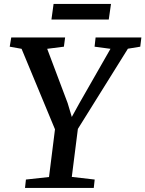

<svg xmlns="http://www.w3.org/2000/svg" viewBox="-20 -928 718 948"><path d="M103.5 0 108 -41.5 222 -54 251.5 -289.5 86.5 -687 28 -697.5 35.5 -743H301.5L295.5 -697.5L213 -687L314 -419L334.5 -350.5L372 -418.5L525.5 -687L447 -697.5L452 -743H678L672.5 -697.5L611.5 -687.5L364.5 -291.5L334.5 -54.5L447.5 -41.5L443 0ZM244.5 -908.5H528L517 -831.5H234Z"/></svg>

Font: Merriweather Medium
Style: Italic
Weight: 500
Italic angle: -7.8°
Version: Version 2.101